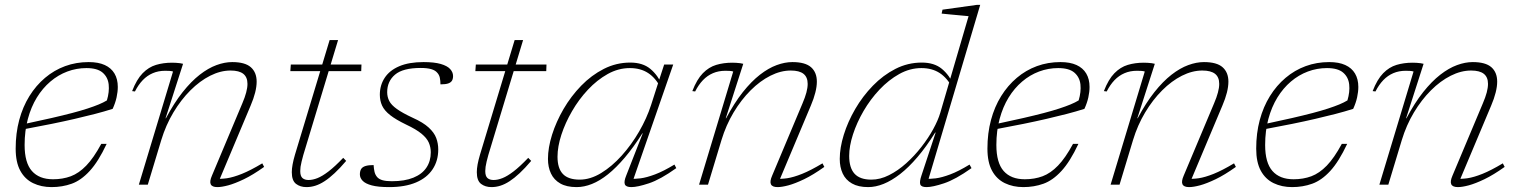

<svg xmlns="http://www.w3.org/2000/svg" viewBox="-20 -754 6203 784"><path d="M333 -476Q292.5 -476 255 -462Q217.5 -448 185.8 -421Q154 -394 130.5 -355.8Q107 -317.5 93.8 -268.5Q80.5 -219.5 80.5 -162Q80.5 -89.5 110.2 -55.8Q140 -22 196.5 -22Q236 -22 269 -34.2Q302 -46.5 332.2 -77.8Q362.5 -109 393.5 -166.5H415.5Q381.5 -94 346.2 -55.8Q311 -17.5 272.8 -3.8Q234.5 10 190.5 10Q148.5 10 115 -6.2Q81.5 -22.5 62.8 -57Q44 -91.5 44 -147Q44 -210 58.5 -264Q73 -318 100 -361.5Q127 -405 164 -436.2Q201 -467.5 246 -484Q291 -500.5 342 -500.5Q381.5 -500.5 407.8 -488.5Q434 -476.5 447.5 -453.8Q461 -431 461 -399Q461 -379 456 -356.2Q451 -333.5 440 -309.5Q405.5 -298.5 366.8 -288.5Q328 -278.5 284.8 -268.5Q241.5 -258.5 191 -248.2Q140.5 -238 81.5 -227L81 -248Q142.5 -261 190.2 -272Q238 -283 274.2 -292.5Q310.5 -302 337.2 -310.8Q364 -319.5 383.2 -327.5Q402.5 -335.5 416.5 -344Q427 -379 423.8 -409Q420.5 -439 399 -457.5Q377.5 -476 333 -476Z M531 -380.5 519.5 -382Q538 -430 562.5 -455Q587 -480 617 -489Q647 -498 682.5 -498Q690 -498 698.5 -497.5Q707 -497 714.8 -496Q722.5 -495 727.5 -493.5L656 -271H657.5Q691 -334 725.8 -377.8Q760.5 -421.5 795.5 -448.8Q830.5 -476 864 -488.2Q897.5 -500.5 928 -500.5Q980.5 -500.5 1004.2 -479.5Q1028 -458.5 1028 -420.5Q1028 -400.5 1021.8 -375.8Q1015.5 -351 1003.5 -323L871 -8L860.5 -24.5Q881 -22.5 906.8 -26.2Q932.5 -30 968 -44.2Q1003.5 -58.5 1051 -87L1058.5 -72.5Q1013 -40 976 -22.2Q939 -4.5 912 2.8Q885 10 867.5 10Q846 10 840.5 -1.5Q835 -13 845.5 -37L969.5 -332Q980 -356.5 985.2 -376.2Q990.5 -396 990.5 -411.5Q990.5 -439 973.5 -452.5Q956.5 -466 921.5 -466Q880.5 -466 838.2 -444.8Q796 -423.5 757.5 -385Q719 -346.5 688 -294.8Q657 -243 638.5 -182L583.5 0H547L686.5 -462Q680.5 -464 671.8 -464.5Q663 -465 654.5 -465Q626.5 -465 603.8 -455.2Q581 -445.5 563 -426.8Q545 -408 531 -380.5Z M1165.5 -463.5 1167.5 -490.5H1456L1455 -463.5ZM1218.5 -121Q1214.5 -106.5 1211.5 -94.2Q1208.5 -82 1207.2 -72.8Q1206 -63.5 1206 -55.5Q1206 -35 1215 -27Q1224 -19 1240 -19Q1257 -19 1276.5 -26.8Q1296 -34.5 1321.5 -54Q1347 -73.5 1381.5 -109.5L1393.5 -97Q1368 -67 1346.2 -46.8Q1324.5 -26.5 1305.2 -14Q1286 -1.5 1268 4.2Q1250 10 1231.5 10Q1206 10 1188.8 -3.2Q1171.5 -16.5 1171.5 -51Q1171.5 -65 1174.8 -82.8Q1178 -100.5 1184.5 -122.5L1326 -590.5H1360.5Z M1505.5 -80Q1506.5 -65 1509.2 -52.8Q1512 -40.5 1520 -31Q1528 -22 1542.5 -18Q1557 -14 1580 -14Q1632.5 -14 1668 -28.5Q1703.5 -43 1721.2 -69.5Q1739 -96 1739 -132Q1739 -153 1731 -171.5Q1723 -190 1701.2 -208Q1679.5 -226 1638 -245.5Q1596.5 -265.5 1573 -284Q1549.5 -302.5 1540.2 -322.8Q1531 -343 1531 -367Q1531 -406 1550.8 -436.2Q1570.5 -466.5 1610.2 -483.5Q1650 -500.5 1709.5 -500.5Q1753 -500.5 1779.8 -492.8Q1806.5 -485 1818.2 -472Q1830 -459 1830 -443.5Q1830 -432 1825.5 -424.5Q1821 -417 1810 -413.2Q1799 -409.5 1778.5 -409.5Q1778.5 -424 1776 -436.2Q1773.5 -448.5 1765 -457.5Q1757 -467 1740.5 -471.8Q1724 -476.5 1698 -476.5Q1625 -476.5 1593 -449.2Q1561 -422 1561 -377.5Q1561 -358 1569.5 -341.5Q1578 -325 1600.8 -308.8Q1623.5 -292.5 1665.5 -273Q1708 -254 1730.5 -233.2Q1753 -212.5 1761.2 -190.5Q1769.5 -168.5 1769.5 -143.5Q1769.5 -97.5 1746.5 -62.8Q1723.5 -28 1678.8 -9Q1634 10 1569 10Q1524 10 1498 3Q1472 -4 1460.8 -15.8Q1449.5 -27.5 1449.5 -42Q1449.5 -55 1454.5 -63.5Q1459.5 -72 1472 -76Q1484.5 -80 1505.5 -80Z M1921 -463.5 1923 -490.5H2211.5L2210.5 -463.5ZM1974 -121Q1970 -106.5 1967 -94.2Q1964 -82 1962.8 -72.8Q1961.5 -63.5 1961.5 -55.5Q1961.5 -35 1970.5 -27Q1979.5 -19 1995.5 -19Q2012.5 -19 2032 -26.8Q2051.5 -34.5 2077 -54Q2102.5 -73.5 2137 -109.5L2149 -97Q2123.5 -67 2101.8 -46.8Q2080 -26.5 2060.8 -14Q2041.5 -1.5 2023.5 4.2Q2005.5 10 1987 10Q1961.5 10 1944.2 -3.2Q1927 -16.5 1927 -51Q1927 -65 1930.2 -82.8Q1933.5 -100.5 1940 -122.5L2081.5 -590.5H2116Z M2537 -37 2604.5 -209.5H2603Q2566.5 -152 2531.2 -110.5Q2496 -69 2462.5 -42.2Q2429 -15.5 2397 -2.8Q2365 10 2334.5 10Q2293.5 10 2267.8 -4.8Q2242 -19.5 2229.8 -45.5Q2217.5 -71.5 2217.5 -105Q2217.5 -150.5 2234.2 -203.8Q2251 -257 2281.2 -309Q2311.5 -361 2353.2 -404Q2395 -447 2445.8 -472.8Q2496.5 -498.5 2553.5 -498.5Q2604.5 -498.5 2635.5 -472.8Q2666.5 -447 2685 -404.5L2677.5 -396Q2657.5 -435.5 2626.5 -455.8Q2595.5 -476 2552 -476Q2505 -476 2461.5 -451.8Q2418 -427.5 2380.8 -387.8Q2343.5 -348 2315.8 -300Q2288 -252 2272.2 -203.5Q2256.5 -155 2256.5 -114Q2256.5 -66.5 2278.5 -43.5Q2300.5 -20.5 2347 -20.5Q2390.5 -20.5 2434.8 -47.5Q2479 -74.5 2518.8 -118.8Q2558.5 -163 2589.8 -217Q2621 -271 2638.5 -325L2669.5 -421.5L2692 -490.5H2729L2561.5 -8L2551 -24.5Q2570.5 -22.5 2595.5 -25.8Q2620.5 -29 2654.5 -41.8Q2688.5 -54.5 2734 -82L2741.5 -67.5Q2676.5 -21 2629.8 -5.5Q2583 10 2558 10Q2536 10 2531.5 -1.2Q2527 -12.5 2537 -37Z M2818.5 -380.5 2807 -382Q2825.5 -430 2850 -455Q2874.5 -480 2904.5 -489Q2934.5 -498 2970 -498Q2977.5 -498 2986 -497.5Q2994.5 -497 3002.2 -496Q3010 -495 3015 -493.5L2943.5 -271H2945Q2978.5 -334 3013.2 -377.8Q3048 -421.5 3083 -448.8Q3118 -476 3151.5 -488.2Q3185 -500.5 3215.5 -500.5Q3268 -500.5 3291.8 -479.5Q3315.5 -458.5 3315.5 -420.5Q3315.5 -400.5 3309.2 -375.8Q3303 -351 3291 -323L3158.5 -8L3148 -24.5Q3168.5 -22.5 3194.2 -26.2Q3220 -30 3255.5 -44.2Q3291 -58.5 3338.5 -87L3346 -72.5Q3300.5 -40 3263.5 -22.2Q3226.5 -4.5 3199.5 2.8Q3172.5 10 3155 10Q3133.5 10 3128 -1.5Q3122.5 -13 3133 -37L3257 -332Q3267.5 -356.5 3272.8 -376.2Q3278 -396 3278 -411.5Q3278 -439 3261 -452.5Q3244 -466 3209 -466Q3168 -466 3125.8 -444.8Q3083.5 -423.5 3045 -385Q3006.5 -346.5 2975.5 -294.8Q2944.5 -243 2926 -182L2871 0H2834.5L2974 -462Q2968 -464 2959.2 -464.5Q2950.5 -465 2942 -465Q2914 -465 2891.2 -455.2Q2868.5 -445.5 2850.5 -426.8Q2832.5 -408 2818.5 -380.5Z M3868.5 -396Q3848 -435.5 3817 -455.8Q3786 -476 3742.5 -476Q3695.5 -476 3652 -451.8Q3608.5 -427.5 3571.2 -388Q3534 -348.5 3506.2 -300.8Q3478.5 -253 3463 -205.2Q3447.5 -157.5 3447.5 -117.5Q3447.5 -68.5 3469.5 -44.5Q3491.5 -20.5 3538 -20.5Q3574 -20.5 3610.2 -38.8Q3646.5 -57 3680.2 -87.2Q3714 -117.5 3742.2 -153.8Q3770.5 -190 3790.5 -226.5Q3810.5 -263 3819.5 -293.5L3935 -688Q3926 -689 3905 -690.8Q3884 -692.5 3861.8 -694.8Q3839.5 -697 3825 -698.5L3828.5 -714.5L3968 -734H3982.5L3767 -8L3756.5 -24.5Q3776 -22.5 3801 -25.8Q3826 -29 3860 -41.8Q3894 -54.5 3939 -82L3947 -67.5Q3881.5 -21 3834.8 -5.5Q3788 10 3763.5 10Q3741.5 10 3737.8 -1Q3734 -12 3742.5 -37L3800.5 -212.5H3798.5Q3762.5 -155 3726.5 -112.8Q3690.5 -70.5 3655.8 -43.5Q3621 -16.5 3588.2 -3.2Q3555.5 10 3525 10Q3484.5 10 3458.8 -4.8Q3433 -19.5 3421 -45.5Q3409 -71.5 3409 -105Q3409 -150.5 3425.5 -203.8Q3442 -257 3472.2 -309Q3502.5 -361 3544.2 -404Q3586 -447 3636.5 -472.8Q3687 -498.5 3744 -498.5Q3795 -498.5 3826 -472.8Q3857 -447 3875.5 -404.5Z M4301 -476Q4260.5 -476 4223 -462Q4185.5 -448 4153.8 -421Q4122 -394 4098.5 -355.8Q4075 -317.5 4061.8 -268.5Q4048.5 -219.5 4048.5 -162Q4048.5 -89.5 4078.2 -55.8Q4108 -22 4164.5 -22Q4204 -22 4237 -34.2Q4270 -46.5 4300.2 -77.8Q4330.5 -109 4361.5 -166.5H4383.5Q4349.5 -94 4314.2 -55.8Q4279 -17.5 4240.8 -3.8Q4202.5 10 4158.5 10Q4116.5 10 4083 -6.2Q4049.5 -22.5 4030.8 -57Q4012 -91.5 4012 -147Q4012 -210 4026.5 -264Q4041 -318 4068 -361.5Q4095 -405 4132 -436.2Q4169 -467.5 4214 -484Q4259 -500.5 4310 -500.5Q4349.5 -500.5 4375.8 -488.5Q4402 -476.5 4415.5 -453.8Q4429 -431 4429 -399Q4429 -379 4424 -356.2Q4419 -333.5 4408 -309.5Q4373.5 -298.5 4334.8 -288.5Q4296 -278.5 4252.8 -268.5Q4209.5 -258.5 4159 -248.2Q4108.5 -238 4049.5 -227L4049 -248Q4110.5 -261 4158.2 -272Q4206 -283 4242.2 -292.5Q4278.5 -302 4305.2 -310.8Q4332 -319.5 4351.2 -327.5Q4370.5 -335.5 4384.5 -344Q4395 -379 4391.8 -409Q4388.5 -439 4367 -457.5Q4345.5 -476 4301 -476Z M4499 -380.5 4487.5 -382Q4506 -430 4530.5 -455Q4555 -480 4585 -489Q4615 -498 4650.5 -498Q4658 -498 4666.5 -497.5Q4675 -497 4682.8 -496Q4690.5 -495 4695.5 -493.5L4624 -271H4625.5Q4659 -334 4693.8 -377.8Q4728.5 -421.5 4763.5 -448.8Q4798.5 -476 4832 -488.2Q4865.5 -500.5 4896 -500.5Q4948.5 -500.5 4972.2 -479.5Q4996 -458.5 4996 -420.5Q4996 -400.5 4989.8 -375.8Q4983.5 -351 4971.5 -323L4839 -8L4828.5 -24.5Q4849 -22.5 4874.8 -26.2Q4900.5 -30 4936 -44.2Q4971.5 -58.5 5019 -87L5026.5 -72.5Q4981 -40 4944 -22.2Q4907 -4.5 4880 2.8Q4853 10 4835.5 10Q4814 10 4808.5 -1.5Q4803 -13 4813.5 -37L4937.5 -332Q4948 -356.5 4953.2 -376.2Q4958.5 -396 4958.5 -411.5Q4958.5 -439 4941.5 -452.5Q4924.5 -466 4889.5 -466Q4848.5 -466 4806.2 -444.8Q4764 -423.5 4725.5 -385Q4687 -346.5 4656 -294.8Q4625 -243 4606.5 -182L4551.5 0H4515L4654.5 -462Q4648.5 -464 4639.8 -464.5Q4631 -465 4622.5 -465Q4594.5 -465 4571.8 -455.2Q4549 -445.5 4531 -426.8Q4513 -408 4499 -380.5Z M5398.5 -476Q5358 -476 5320.5 -462Q5283 -448 5251.2 -421Q5219.5 -394 5196 -355.8Q5172.5 -317.5 5159.2 -268.5Q5146 -219.5 5146 -162Q5146 -89.5 5175.8 -55.8Q5205.5 -22 5262 -22Q5301.5 -22 5334.5 -34.2Q5367.5 -46.5 5397.8 -77.8Q5428 -109 5459 -166.5H5481Q5447 -94 5411.8 -55.8Q5376.5 -17.5 5338.2 -3.8Q5300 10 5256 10Q5214 10 5180.5 -6.2Q5147 -22.5 5128.2 -57Q5109.5 -91.5 5109.5 -147Q5109.5 -210 5124 -264Q5138.5 -318 5165.5 -361.5Q5192.5 -405 5229.5 -436.2Q5266.5 -467.5 5311.5 -484Q5356.5 -500.5 5407.5 -500.5Q5447 -500.5 5473.2 -488.5Q5499.5 -476.5 5513 -453.8Q5526.5 -431 5526.5 -399Q5526.5 -379 5521.5 -356.2Q5516.5 -333.5 5505.5 -309.5Q5471 -298.5 5432.2 -288.5Q5393.5 -278.5 5350.2 -268.5Q5307 -258.5 5256.5 -248.2Q5206 -238 5147 -227L5146.5 -248Q5208 -261 5255.8 -272Q5303.5 -283 5339.8 -292.5Q5376 -302 5402.8 -310.8Q5429.5 -319.5 5448.8 -327.5Q5468 -335.5 5482 -344Q5492.5 -379 5489.2 -409Q5486 -439 5464.5 -457.5Q5443 -476 5398.5 -476Z M5596.5 -380.5 5585 -382Q5603.5 -430 5628 -455Q5652.5 -480 5682.5 -489Q5712.5 -498 5748 -498Q5755.5 -498 5764 -497.5Q5772.5 -497 5780.2 -496Q5788 -495 5793 -493.5L5721.5 -271H5723Q5756.5 -334 5791.2 -377.8Q5826 -421.5 5861 -448.8Q5896 -476 5929.5 -488.2Q5963 -500.5 5993.5 -500.5Q6046 -500.5 6069.8 -479.5Q6093.5 -458.5 6093.5 -420.5Q6093.5 -400.5 6087.2 -375.8Q6081 -351 6069 -323L5936.5 -8L5926 -24.5Q5946.5 -22.5 5972.2 -26.2Q5998 -30 6033.5 -44.2Q6069 -58.5 6116.5 -87L6124 -72.5Q6078.5 -40 6041.5 -22.2Q6004.5 -4.5 5977.5 2.8Q5950.5 10 5933 10Q5911.5 10 5906 -1.5Q5900.5 -13 5911 -37L6035 -332Q6045.5 -356.5 6050.8 -376.2Q6056 -396 6056 -411.5Q6056 -439 6039 -452.5Q6022 -466 5987 -466Q5946 -466 5903.8 -444.8Q5861.5 -423.5 5823 -385Q5784.5 -346.5 5753.5 -294.8Q5722.5 -243 5704 -182L5649 0H5612.5L5752 -462Q5746 -464 5737.2 -464.5Q5728.5 -465 5720 -465Q5692 -465 5669.2 -455.2Q5646.5 -445.5 5628.5 -426.8Q5610.5 -408 5596.5 -380.5Z"/></svg>

Font: Newsreader 9pt ExtraLight
Style: Italic
Weight: 250
Italic angle: -17°
Designer: Hugues Gentile
Foundry: Production Type
Version: Version 1.003